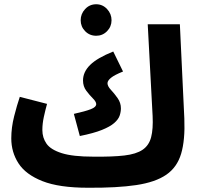

<svg xmlns="http://www.w3.org/2000/svg" viewBox="-20 -861 939 902"><path d="M393 21Q258 21 179.5 -10Q101 -41 67 -93.5Q33 -146 33 -211Q33 -262 46.5 -315Q60 -368 73 -406L201 -373Q193 -344 186 -312Q179 -280 179 -250Q179 -214 198.5 -186Q218 -158 270 -141.5Q322 -125 419 -125Q508 -124 564 -130.5Q620 -137 650 -157.5Q680 -178 690 -216.5Q700 -255 697 -316L674 -747H825L846 -304Q850 -203 831 -139Q812 -75 761 -40Q710 -5 620 8.5Q530 22 393 21ZM355 -222 327 -326Q381 -338 406.5 -348Q432 -358 432 -372Q432 -383 416.5 -398.5Q401 -414 385.5 -434.5Q370 -455 370 -483Q370 -523 403.5 -556Q437 -589 512 -619L558 -525Q518 -509 501.5 -495.5Q485 -482 485 -470Q485 -456 501 -439Q517 -422 532.5 -400Q548 -378 548 -352Q548 -335 542 -317.5Q536 -300 516.5 -283Q497 -266 458.5 -250.5Q420 -235 355 -222ZM432 -693Q401 -693 380 -714.5Q359 -736 359 -766Q359 -796 380 -818.5Q401 -841 432 -841Q462 -841 483 -818.5Q504 -796 504 -766Q504 -736 483 -714.5Q462 -693 432 -693Z"/></svg>

Font: Noto Sans Arabic Cond ExtBd
Style: Regular
Weight: 800
Width: 3
Designer: Monotype Design Team, Nadine Chahine, Nizar Qandah and Khaled Hosny
Foundry: Monotype Imaging Inc.
Version: Version 2.012; ttfautohint (v1.8.4.7-5d5b)